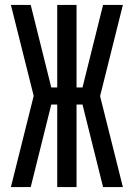

<svg xmlns="http://www.w3.org/2000/svg" viewBox="-20 -755 540 775"><path d="M476 0H396L313 -333H289V0H211V-333H187L104 0H24L116 -368L24 -735H104L187 -402H211V-735H289V-402H313L396 -735H476L384 -367Z"/></svg>

Font: Iosevka Curly
Style: Regular
Weight: 400
Monospace: yes
Designer: Belleve Invis
Foundry: Belleve Invis
Version: Version 22.1.2; ttfautohint (v1.8.4)